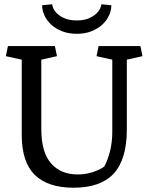

<svg xmlns="http://www.w3.org/2000/svg" viewBox="-20 -879 703 910"><path d="M175.8 -266.6Q175.8 -157.7 221.7 -105Q267.6 -52.2 348.1 -52.2Q386.7 -52.2 420.4 -63.5Q454.1 -74.7 474.1 -89.4Q490.7 -119.6 501.5 -162.6Q512.2 -205.6 512.2 -254.4V-596.2L437.5 -612.8L447.3 -660.6H645.5L655.3 -612.8L581.1 -596.2V-265.6Q581.1 -123.5 519 -56.4Q457 10.7 328.6 10.7Q207 10.7 145 -50Q83 -110.8 83 -239.7V-596.2L7.8 -612.8L17.6 -660.6H240.2L250 -612.8L175.8 -596.2ZM507.8 -854Q507.8 -829.6 496.6 -805.4Q485.4 -781.2 464.4 -762Q443.4 -742.7 412.8 -730.7Q382.3 -718.8 343.8 -718.8Q305.2 -718.8 274.7 -730.7Q244.1 -742.7 223.1 -762Q202.1 -781.2 190.9 -805.4Q179.7 -829.6 179.7 -854L227.1 -858.9Q227.1 -852.1 232.9 -839.1Q238.8 -826.2 252.2 -813.5Q265.6 -800.8 288.1 -791.5Q310.5 -782.2 343.8 -782.2Q377 -782.2 399.4 -791.5Q421.9 -800.8 435.3 -813.5Q448.7 -826.2 454.6 -839.1Q460.4 -852.1 460.4 -858.9Z"/></svg>

Font: Noticia Text
Style: Regular
Weight: 400
Designer: JM Sole
Foundry: JM Sole
Version: Version 1.003